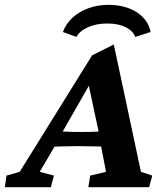

<svg xmlns="http://www.w3.org/2000/svg" viewBox="-65 -775 680 795"><path d="M-44.9 0 -38.1 -47.9 16.6 -63.5 316.4 -545.9 406.2 -590.8 518.6 -63.5 565.4 -47.9 552.7 0H300.8L308.6 -47.9L374 -63.5L349.6 -190.4L344.7 -223.6L294.9 -457L320.3 -450.2L192.4 -226.6L177.7 -197.3L99.6 -63.5L158.2 -47.9L145.5 0ZM144.5 -167 159.2 -232.4Q178.7 -231.4 204.6 -230Q230.5 -228.5 271.5 -228.5Q311.5 -228.5 338.9 -230Q366.2 -231.4 384.8 -232.4L371.1 -168Q351.6 -168 324.7 -168.9Q297.9 -169.9 257.8 -169.9Q217.8 -169.9 191.4 -168.9Q165 -168 144.5 -167ZM251 -622.1 195.3 -642.6Q209 -678.7 237.3 -703.6Q265.6 -728.5 303.2 -741.7Q340.8 -754.9 382.8 -754.9Q454.1 -754.9 501.5 -724.1Q548.8 -693.4 558.6 -642.6L495.1 -622.1Q485.4 -647.5 455.1 -662.6Q424.8 -677.7 378.9 -677.7Q334 -677.7 299.8 -662.6Q265.6 -647.5 251 -622.1Z"/></svg>

Font: Crimson Pro
Style: Bold Italic
Weight: 700
Italic angle: -12°
Designer: Jacques Le Bailly
Foundry: Baron von Fonthausen
Version: Version 1.003